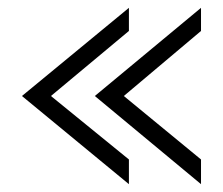

<svg xmlns="http://www.w3.org/2000/svg" viewBox="-20 -527 570 490"><path d="M36 -282 309 -57V-120L110 -282L309 -448V-507ZM222 -282 493 -57V-120L296 -282L493 -448V-507Z"/></svg>

Font: Charger Sport
Style: Lit
Weight: 300
Designer: Jasper
Foundry: Cannot Into Space Fonts
Version: Version 1.1